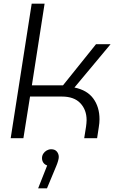

<svg xmlns="http://www.w3.org/2000/svg" viewBox="-20 -750 651 1042"><path d="M38 0 152 -730H222L153 -287H322L501 -510H580L384 -275Q453 -261 486.5 -215Q520 -169 520 -103Q520 -93 519 -82Q518 -71 516 -59L507 0H437L447 -63Q448 -71 449 -80.5Q450 -90 450 -98Q450 -154 416 -190Q382 -226 316 -226H143L107 0ZM187 272 236 148Q222 143 215 132.5Q208 122 208 108Q208 95 215 84Q222 73 233.5 66.5Q245 60 258 60Q278 60 288.5 72.5Q299 85 299 102Q299 110 295 124Q291 138 285 152L235 272Z"/></svg>

Font: MuseoModerno Light
Style: Italic
Weight: 300
Italic angle: -9°
Designer: Pablo Cosgaya, Héctor Gatti, Marcela Romero, and the Authors of The MuseoModerno Project.
Foundry: Omnibus-Type Team
Version: Version 1.003